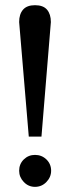

<svg xmlns="http://www.w3.org/2000/svg" viewBox="-20 -707 270 739"><path d="M175.8 -622.1 139.6 -181.2H90.8L53.7 -622.1Q53.7 -652.3 68.6 -669.7Q83.5 -687 114.7 -687Q146.5 -687 161.1 -669.7Q175.8 -652.3 175.8 -622.1ZM176.8 -49.8Q176.8 -25.4 158.7 -6.6Q140.6 12.2 114.7 12.2Q89.4 12.2 71.5 -6.6Q53.7 -25.4 53.7 -49.8Q53.7 -75.7 71.5 -93.3Q89.4 -110.8 114.7 -110.8Q140.6 -110.8 158.7 -93.3Q176.8 -75.7 176.8 -49.8Z"/></svg>

Font: Charis
Style: Regular
Weight: 400
Designer: Walt Agee, Miriam Martin, Annie Olsen, Victor Gaultney, Lorna Priest, Alan Ward, Bob Hallissy, Martin Hosken, Sharon Cor
Foundry: SIL Global
Version: Version 7.000